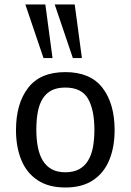

<svg xmlns="http://www.w3.org/2000/svg" viewBox="-20 -833 586 862"><path d="M273.4 8.8Q198.2 8.8 148.9 -23.9Q99.6 -56.6 75.7 -114.7Q51.8 -172.9 51.8 -249Q51.8 -367.7 106.2 -438.5Q160.6 -509.3 273.4 -509.3Q385.7 -509.3 440.2 -438.5Q494.6 -367.7 494.6 -249Q494.6 -172.9 470.7 -114.7Q446.8 -56.6 397.7 -23.9Q348.6 8.8 273.4 8.8ZM273.4 -59.6Q310.1 -59.6 335.2 -73.2Q360.4 -86.9 375.5 -112.3Q391.1 -137.7 397.5 -173.1Q403.8 -208.5 403.8 -250Q403.8 -340.3 375 -390.1Q346.2 -439.9 273.4 -439.9Q236.8 -439.9 212.2 -427.5Q187.5 -415 171.9 -390.6Q156.7 -366.7 149.9 -331.3Q143.1 -295.9 143.1 -250Q143.1 -208.5 149.9 -173.1Q156.7 -137.7 171.9 -112.3Q187.5 -86.9 212.2 -73.2Q236.8 -59.6 273.4 -59.6ZM307.1 -572.3 225.6 -813H315.4L347.7 -572.3ZM175.3 -572.3 93.8 -813H183.6L215.8 -572.3Z"/></svg>

Font: Mako
Style: Regular
Weight: 400
Designer: vernon adams
Foundry: vernon adams
Version: Version 1.100; ttfautohint (v1.8.4.7-5d5b);gftools[0.9.33]